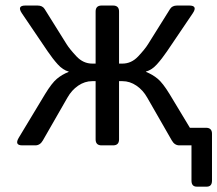

<svg xmlns="http://www.w3.org/2000/svg" viewBox="-20 -533 797 704"><path d="M62 0Q31.7 0 49.3 -28.8L145 -187.5Q169.9 -228.5 188.7 -244.1Q207.5 -259.8 231.9 -269.5V-270.5Q210.4 -276.4 191.9 -296.9Q173.3 -317.4 154.8 -344.7L60.5 -483.9Q41 -512.7 73.2 -512.7H117.7Q135.7 -512.7 143.6 -500L224.1 -371.1Q235.4 -353 260.3 -326.4Q285.2 -299.8 318.4 -299.8H330.6V-490.7Q330.6 -512.7 352.5 -512.7H394.5Q416.5 -512.7 416.5 -490.7V-299.8H428.7Q461.9 -299.8 486.8 -326.4Q511.7 -353 522.9 -371.1L603.5 -500Q611.3 -512.7 629.4 -512.7H673.8Q706.1 -512.7 686.5 -483.9L592.3 -344.7Q573.7 -317.4 555.2 -296.9Q536.6 -276.4 515.1 -270.5V-269.5Q539.6 -259.8 558.3 -244.1Q577.1 -228.5 602.1 -187.5L676.3 -64.5H735.4Q757.3 -64.5 757.3 -42.5V129.4Q757.3 151.4 737.8 151.4H701.7Q682.1 151.4 682.1 129.4V0H637.7Q620.1 0 609.9 -18.1L520 -174.8Q504.4 -202.6 480.2 -219Q456.1 -235.4 429.2 -235.4H416.5V-22Q416.5 0 394.5 0H352.5Q330.6 0 330.6 -22V-235.4H317.9Q291 -235.4 266.8 -219Q242.7 -202.6 227.1 -174.8L137.2 -18.1Q127 0 109.4 0Z"/></svg>

Font: Istok Web
Style: Regular
Weight: 400
Designer: Andrey V. Panov
Foundry: Andrey V. Panov
Version: Version 1.0.2g